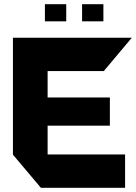

<svg xmlns="http://www.w3.org/2000/svg" viewBox="-20 -899 650 919"><path d="M175.8 0 41.9 -158.8V-159.8H578.7V0ZM41.9 -159.8V-718.5H207.9V-159.8ZM207.9 -297.4V-432.6H505.9V-297.4ZM207.9 -558.7V-718.5H610.2V-717.5L476.7 -558.7ZM372.9 -796.8V-879H474.9V-796.8ZM195 -796.8V-879H297V-796.8Z"/></svg>

Font: Foldit Thin
Style: Regular
Weight: 100
Designer: Sophia Tai
Foundry: Sophia Tai
Version: Version 1.003